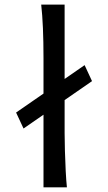

<svg xmlns="http://www.w3.org/2000/svg" viewBox="-20 -801 460 821"><path d="M256.3 -781.2V-231.9Q256.3 -200.7 257.6 -156.2Q258.8 -111.8 261 -69.3Q263.2 -26.9 266.1 0H166V-551.8Q166 -694.8 156.2 -781.2ZM373.5 -454.1 80.6 -251.5 48.8 -319.8 341.8 -522.5Z"/></svg>

Font: Andika LitF DSA DSG
Style: Regular
Weight: 400
Designer: Victor Gaultney, Annie Olsen, Julie Remington, Don Collingsworth, Eric Hays, Becca Hirsbrunner
Foundry: SIL International
Version: Version 6.200 ; LitF DSA DSG; ttfautohint (v1.8.3.10-c5d8)